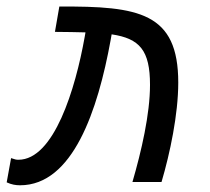

<svg xmlns="http://www.w3.org/2000/svg" viewBox="-25 -547 631 577"><path d="M373 0H460.4C485.8 -85.9 510.7 -203.6 510.7 -298.8C510.7 -509.3 392.6 -528.8 153.3 -527.3L140.1 -451.2C174.3 -450.7 204.6 -450.7 231.9 -449.7L229.5 -436C201.7 -279.8 137.2 -66.9 30.3 -66.9C22.9 -66.9 20.5 -67.9 8.3 -71.8L-4.9 1C9.8 7.8 22.5 9.8 35.2 9.8C193.8 9.8 269 -214.8 307.6 -427.2L310.5 -443.8C395 -431.2 425.8 -395.5 425.8 -292C425.8 -204.1 399.9 -92.3 373 0Z"/></svg>

Font: Cascadia Mono SemiLight
Style: Italic
Weight: 350
Italic angle: -10°
Monospace: yes
Designer: Aaron Bell
Foundry: Saja Typeworks
Version: Version 2404.023